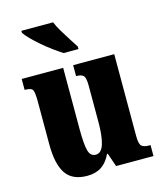

<svg xmlns="http://www.w3.org/2000/svg" viewBox="-115 -852 807 948"><g transform="rotate(-15 288.5 -378.0)"><path d="M214 10Q138 10 105 -39Q72 -88 72 -188V-409Q72 -452 65.5 -466Q59 -480 27 -480H24V-536H236V-222Q236 -148 244.5 -114Q253 -80 281 -80Q310 -80 322.5 -120.5Q335 -161 335 -230V-418Q335 -461 323.5 -470.5Q312 -480 290 -480H287V-536H497V-118Q497 -75 509.5 -65.5Q522 -56 544 -56H554V0H363L339 -69H335Q317 -30 287.5 -10Q258 10 214 10ZM257 -606Q235 -620 208.5 -639.5Q182 -659 156.5 -681Q131 -703 111.5 -723Q92 -743 84 -756V-766H246Q255 -744 271 -717Q287 -690 304 -664Q321 -638 333 -619V-606Z"/></g></svg>

Font: Noto Serif Armenian ExtraCondensed Black
Style: Regular
Weight: 900
Width: 2
Designer: Monotype Design Team
Foundry: Monotype Imaging Inc.
Version: Version 2.008; ttfautohint (v1.8.4.7-5d5b)